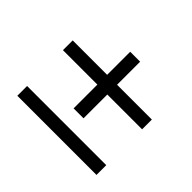

<svg xmlns="http://www.w3.org/2000/svg" viewBox="-103 -646 765 765"><g transform="rotate(45 280.0 -263.0)"><path d="M251 -299H57V-354H251V-484H307V-354H503V-299H307V-165H251ZM57 -97H503V-42H57Z"/></g></svg>

Font: Cairo Light
Style: Regular
Weight: 300
Designer: Mohamed Gaber, Accademia di Belle Arti di Urbino and others
Foundry: Kief Type Foundry, Accademia di Belle Arti di Urbino and others
Version: Version 3.011